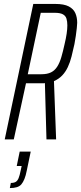

<svg xmlns="http://www.w3.org/2000/svg" viewBox="-20 -708 412 975"><path d="M4 0 149 -688H261Q305 -688 329 -675.5Q353 -663 362.5 -641.5Q372 -620 372 -592Q372 -584 370 -565.5Q368 -547 365 -526Q362 -505 358 -484Q351 -452 343.5 -422Q336 -392 324.5 -367.5Q313 -343 296 -325Q279 -307 254 -296L265 0H216L208 -286Q205 -285 200.5 -285Q196 -285 192 -285H112L50 0ZM121 -331H190Q220 -331 239 -340.5Q258 -350 270.5 -369.5Q283 -389 291.5 -418Q300 -447 308 -484Q315 -513 318.5 -537Q322 -561 322 -579Q322 -599 317.5 -613.5Q313 -628 299 -635.5Q285 -643 258 -643H187ZM30 247 35 221Q51 221 60 215.5Q69 210 74.5 196.5Q80 183 85 158L90 135H65L80 62H136L116 158Q111 184 104 201Q97 218 88.5 228Q80 238 65.5 242.5Q51 247 30 247Z"/></svg>

Font: Saira UltraCondensed Light
Style: Italic
Weight: 300
Width: 1
Italic angle: -12°
Designer: Hector Gatti with collaboration of the Omnibus-Type team
Foundry: Omnibus-Type
Version: Version 1.101